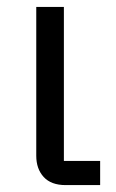

<svg xmlns="http://www.w3.org/2000/svg" viewBox="-20 -536 335 556"><path d="M270 0H170Q128 0 106.5 -23.5Q85 -47 85 -85V-516H165V-70H270Z"/></svg>

Font: IBM Plex Sans
Style: Regular
Weight: 400
Designer: Mike Abbink, Paul van der Laan, Pieter van Rosmalen
Foundry: Bold Monday
Version: Version 3.005